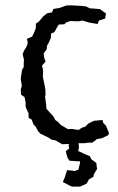

<svg xmlns="http://www.w3.org/2000/svg" viewBox="-20 -527 438 712"><path d="M245 11 231 7 211 8 197 0 187 -6 169 -10 163 -15 139 -27 130 -31 121 -41 112 -58 105 -64 97 -84 86 -90V-107L79 -121L75 -132V-147L71 -167L58 -176L57 -196L61 -208L57 -236L62 -269L68 -278V-296L69 -305L64 -326L69 -339L78 -353L83 -368L80 -383L99 -391L106 -405L113 -423V-439L124 -447L137 -462L141 -467L155 -478L173 -481L178 -494L198 -497L205 -499L227 -507H247L283 -505L300 -503L313 -496L331 -495L351 -493L373 -477L370 -458L347 -451L342 -438L312 -443L285 -451L272 -448L240 -449L224 -443L219 -437L198 -436L190 -423L182 -408L169 -402V-387L161 -369L155 -359L153 -344L142 -329L144 -312L149 -299L136 -284L140 -264L139 -242L146 -208L148 -197L149 -176L147 -169L151 -141L152 -124L168 -106L177 -97L185 -82L196 -74L206 -63L210 -61L232 -48L246 -49L271 -45L285 -54L296 -57L308 -69L328 -79L360 -82L363 -71L373 -61L384 -34L382 -26L359 -15L339 -11L332 -5L322 2H308L294 4H267ZM295 157 277 165H247L236 160L223 153L213 148L221 129L223 121L229 104L242 105L257 107L271 102L274 88L277 77L276 71H265L253 70L238 69L231 59L227 46L224 34L237 23L234 13L240 5L247 -5L270 -2L273 18L272 24L270 33L296 45L306 49L313 52L319 64L326 69L337 77L340 100L334 109L327 122V128L310 138L302 153Z"/></svg>

Font: Winky Rough Light
Style: Regular
Weight: 300
Designer: Simon Atzbach
Foundry: typofactur
Version: Version 1.206; ttfautohint (v1.8.4.7-5d5b)